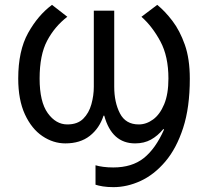

<svg xmlns="http://www.w3.org/2000/svg" viewBox="-20 -580 856 790"><path d="M447 190Q422 190 403.5 187Q385 184 373 180V100Q386 104 405 106.5Q424 109 446 109Q523 109 571.5 70.5Q620 32 655 -47L652 -49Q629 -21 601 -5.5Q573 10 536 10Q440 10 409 -104H406Q389 -52 349.5 -21Q310 10 249 10Q199 10 154.5 -20Q110 -50 82.5 -109.5Q55 -169 55 -257Q55 -371 95.5 -444Q136 -517 194 -560L257 -511Q205 -471 174 -412.5Q143 -354 143 -257Q143 -161 176.5 -114.5Q210 -68 257 -68Q299 -68 322.5 -91.5Q346 -115 356 -151Q366 -187 366 -223V-536H450V-223Q450 -159 473.5 -113.5Q497 -68 551 -68Q582 -68 610 -88.5Q638 -109 655.5 -151Q673 -193 673 -257Q673 -348 640 -409.5Q607 -471 562 -511L627 -560Q659 -534 689.5 -494Q720 -454 740.5 -396Q761 -338 761 -256Q761 -138 733.5 -53.5Q706 31 660 85Q614 139 558.5 164.5Q503 190 447 190Z"/></svg>

Font: Noto Sans Coptic
Style: Regular
Weight: 400
Designer: Monotype Design Team, Denis Moyogo Jacquerye
Foundry: Monotype Imaging Inc.
Version: Version 2.002; ttfautohint (v1.8.4.7-5d5b)